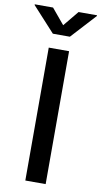

<svg xmlns="http://www.w3.org/2000/svg" viewBox="-137 -990 546 1035"><g transform="rotate(10 136.5 -472.0)"><path d="M191.9 -727.5V0H80.6V-727.5ZM65.9 -944.3 136.2 -859.9 205.6 -944.3H306.6V-940.4L182.6 -805.2H89.4L-34.2 -940.4V-944.3Z"/></g></svg>

Font: Inter Medium
Style: Regular
Weight: 500
Designer: Rasmus Andersson
Foundry: rsms
Version: Version 4.001;git-9221beed3